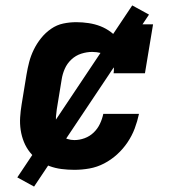

<svg xmlns="http://www.w3.org/2000/svg" viewBox="-20 -620 640 710"><path d="M255 8Q231 8 207.5 5Q184 2 162.5 -6Q141 -14 123 -26.5Q105 -39 91 -56.5Q77 -74 68.5 -95Q60 -116 56.5 -139Q53 -162 54.5 -186Q56 -210 60 -234L78 -344Q82 -368 88 -391Q94 -414 105 -436.5Q116 -459 132 -479Q148 -499 169 -513.5Q190 -528 214 -533Q238 -538 262 -538Q285 -538 308 -534.5Q331 -531 351.5 -523Q372 -515 390 -501.5Q408 -488 420 -470L430 -530H546L516 -349H400Q403 -366 398.5 -382.5Q394 -399 382 -409.5Q370 -420 353.5 -424Q337 -428 321 -428Q301 -428 280.5 -421.5Q260 -415 244 -400Q228 -385 219.5 -365.5Q211 -346 208 -326L190 -216Q188 -203 187 -189.5Q186 -176 188 -163Q190 -150 195 -138.5Q200 -127 208.5 -118.5Q217 -110 229.5 -106Q242 -102 255 -102Q274 -102 293 -109Q312 -116 326.5 -130Q341 -144 349.5 -162Q358 -180 362 -199H494Q488 -171 478 -144.5Q468 -118 451.5 -93.5Q435 -69 413 -49Q391 -29 365 -15.5Q339 -2 311 3Q283 8 255 8ZM106 70 44 36 469 -600 531 -566Z"/></svg>

Font: Iosevka Slab XBdExObl
Style: Regular
Weight: 800
Width: 7
Italic angle: -9°
Monospace: yes
Designer: Belleve Invis
Foundry: Belleve Invis
Version: Version 11.1.0; ttfautohint (v1.8.3)